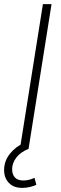

<svg xmlns="http://www.w3.org/2000/svg" viewBox="-40 -725 296 935"><path d="M57 0 169 -705H211L99 0ZM69 190Q26 190 3 165.5Q-20 141 -20 103Q-20 59 8.5 23.5Q37 -12 81 -31L99 0Q59 16 39 43Q19 70 19 99Q19 124 32.5 139Q46 154 74 154Q86 154 99.5 151Q113 148 128 141L137 175Q127 180 108 185Q89 190 69 190Z"/></svg>

Font: Mulish ExtraLight ExtraLight
Style: Italic
Weight: 250
Italic angle: -9°
Version: Version 3.603